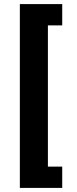

<svg xmlns="http://www.w3.org/2000/svg" viewBox="-20 -780 374 938"><path d="M284 138V34H214V-656H284V-760H77V138Z"/></svg>

Font: IBM Plex Thai Looped
Style: Bold
Weight: 700
Designer: Mike Abbink, Paul van der Laan, Pieter van Rosmalen, Ben Mitchell, Mark Frömberg
Foundry: Bold Monday
Version: Version 1.0